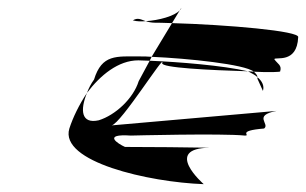

<svg xmlns="http://www.w3.org/2000/svg" viewBox="-20 -528 781 490"><path d="M157 -200C131 -115 360 -63 500 -58C500 -58 394 -150 516 -151C476 -152 350 -153 299 -153C281 -161 240 -187 314 -182C314 -182 545 -188 605 -182C622 -182 581 -194 654 -200C670 -212 624 -233 686 -245L265 -208C289 -213 403 -395 394 -367C390 -355 515 -349 613 -346C549 -361 435 -370 362 -373L334 -321C320 -276 274 -234 232 -221C187 -211 184 -247 202 -291C182 -261 166 -228 157 -200ZM202 -291C236 -336 282 -374 333 -374C342 -374 353 -373 362 -373L367 -383C357 -384 346 -384 337 -384C277 -384 240 -390 220 -325C212 -314 206 -302 202 -291ZM319 -476C330 -473 341 -473 352 -474C340 -478 332 -484 319 -476ZM352 -474C357 -472 367 -470 376 -470C382 -470 395 -470 419 -469L439 -502C426 -487 385 -476 352 -474ZM367 -383C459 -379 605 -364 628 -345C665 -343 698 -344 695 -346C700 -362 688 -365 680 -377C682 -384 738 -364 741 -433C746 -449 559 -465 419 -469ZM439 -502C442 -504 442 -506 443 -508C443 -508 439 -502 439 -502ZM516 -151H528ZM613 -346C622 -341 631 -337 637 -331C637 -336 633 -340 628 -345C623 -345 619 -346 613 -346ZM637 -331V-327L651 -296C655 -309 649 -321 637 -331Z"/></svg>

Font: bitstorm
Style: maxextobl
Weight: 400
Version: Version 0.2